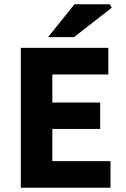

<svg xmlns="http://www.w3.org/2000/svg" viewBox="-20 -875 588 895"><path d="M77 0V-652H485V-528H224V-397H447V-274H224V-124H495V0ZM204 -702 327 -855H492L501 -839L325 -702Z"/></svg>

Font: Mada
Style: Bold
Weight: 700
Designer: Khaled Hosny
Version: Version 1.5